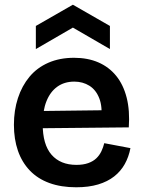

<svg xmlns="http://www.w3.org/2000/svg" viewBox="-20 -781 608 814"><path d="M303 13Q239 13 189.5 -5Q140 -23 106.5 -58Q73 -93 56 -142Q39 -191 39 -252Q39 -313 56 -365Q73 -417 105 -455.5Q137 -494 185 -515Q233 -536 294 -536Q352 -536 397 -516.5Q442 -497 472.5 -459.5Q503 -422 517 -367Q531 -312 526 -241L120 -237V-310L449 -314L409 -273Q415 -328 401 -364Q387 -400 359 -417.5Q331 -435 295 -435Q253 -435 223 -413.5Q193 -392 177 -352Q161 -312 161 -255Q161 -168 198.5 -125Q236 -82 304 -82Q333 -82 354 -89.5Q375 -97 388.5 -110Q402 -123 410 -140Q418 -157 422 -174L533 -153Q526 -116 509 -85.5Q492 -55 464 -33Q436 -11 396 1Q356 13 303 13ZM132 -573V-671L289 -761L446 -671V-573L289 -664Z"/></svg>

Font: Bricolage Grotesque 28pt SemiBold
Style: Regular
Weight: 600
Version: Version 1.001;gftools[0.9.33.dev8+g029e19f]